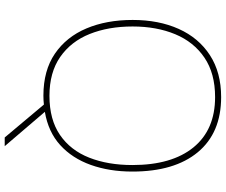

<svg xmlns="http://www.w3.org/2000/svg" viewBox="-90 -674 935 794"><g transform="rotate(90 377.0 -277.5)"><path d="M690 -358Q690 -263 662.5 -186Q635 -109 580.5 -59.5Q526 -10 443 4L585 170H549L413 8Q404 9 395 9.5Q386 10 376 10Q272 10 202.5 -37.5Q133 -85 98 -168Q63 -251 63 -359Q63 -467 100 -549.5Q137 -632 208.5 -678.5Q280 -725 382 -725Q530 -725 610 -628.5Q690 -532 690 -358ZM90 -359Q90 -259 121 -181.5Q152 -104 216 -59.5Q280 -15 377 -15Q475 -15 538.5 -58.5Q602 -102 632.5 -179.5Q663 -257 663 -358Q663 -521 590 -610.5Q517 -700 382 -700Q284 -700 219 -656Q154 -612 122 -535Q90 -458 90 -359Z"/></g></svg>

Font: Noto Sans Sinhala UI Thin
Style: Regular
Weight: 100
Designer: Jelle Bosma - Monotype Design Team
Foundry: Monotype Imaging Inc.
Version: Version 2.006; ttfautohint (v1.8.4.7-5d5b)